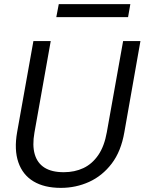

<svg xmlns="http://www.w3.org/2000/svg" viewBox="-20 -899 701 931"><path d="M275 12Q195 12 142.5 -19.5Q90 -51 69 -112Q48 -173 63 -258L142 -700H226L147 -256Q136 -194 148.5 -151Q161 -108 196 -86Q231 -64 289 -64Q342 -64 384.5 -84Q427 -104 456.5 -147Q486 -190 498 -258L577 -700H661L583 -258Q567 -165 521.5 -105.5Q476 -46 412 -17Q348 12 275 12ZM253 -816 265 -879H612L601 -816Z"/></svg>

Font: DM Sans 28pt
Style: Italic
Weight: 400
Italic angle: -10°
Version: Version 4.004;gftools[0.9.30]